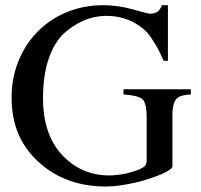

<svg xmlns="http://www.w3.org/2000/svg" viewBox="-20 -693 762 728"><path d="M548.3 -641.1Q559.1 -641.1 566.2 -643.3Q573.2 -645.5 578.4 -649.4Q583.5 -653.3 587.2 -659.4Q590.8 -665.5 593.8 -673.3H616.7V-462.4H600.6Q585.4 -497.6 569.1 -525.1Q552.7 -552.7 537.6 -570.3Q508.3 -600.1 469.2 -616.5Q430.2 -632.8 384.3 -632.8Q337.4 -632.8 294.4 -613.8Q251.5 -594.7 215.3 -559.6Q181.2 -522.9 162.1 -462.6Q143.1 -402.3 143.1 -320.3Q143.1 -183.6 215.3 -105.5Q288.1 -27.8 394.5 -27.8Q412.6 -27.8 437 -31.2Q461.4 -34.7 483.4 -42Q502 -47.9 512.5 -52.7Q522.9 -57.6 528.1 -62.5Q533.2 -67.4 534.7 -73.2Q536.1 -79.1 536.1 -86.9V-246.1Q536.1 -303.7 519.5 -317.4Q503.4 -331.1 448.2 -335V-354.5H703.6V-335Q667.5 -333 654.3 -322.8Q633.8 -307.6 633.8 -258.8V-62.5Q633.8 -56.6 622.3 -48.6Q610.8 -40.5 591.3 -32.2Q571.8 -23.9 546.1 -15.4Q520.5 -6.8 492.4 -0.5Q464.4 5.9 435.8 10Q407.2 14.2 381.8 14.2Q233.9 14.2 134.8 -71.3Q79.1 -118.7 51.5 -181.2Q23.9 -243.7 23.9 -324.2Q23.9 -373 35.6 -418Q47.4 -462.9 69.1 -501.7Q90.8 -540.5 121.8 -572.3Q152.8 -604 191.4 -626.5Q230 -648.9 275.1 -661.1Q320.3 -673.3 370.1 -673.3Q428.2 -673.3 484.4 -657.2Q541 -641.1 548.3 -641.1Z"/></svg>

Font: Dima Niloofar
Style: Regular
Weight: 400
Designer: R.Balvardi
Foundry: Dima Software Group
Version: Version 3.00;November 13, 2018;FontCreator 11.5.0.2427 64-bi